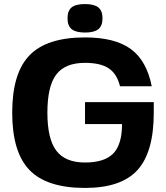

<svg xmlns="http://www.w3.org/2000/svg" viewBox="-20 -904 816 944"><path d="M398 -294V-402H736V-350Q736 -156 656 -68Q576 20 398 20Q210 20 125 -68Q40 -156 40 -350Q40 -544 125 -632Q210 -720 398 -720Q545 -720 623 -663Q701 -606 726 -480H570Q555 -541 514.5 -568Q474 -595 398 -595Q300 -595 256.5 -537.5Q213 -480 213 -350Q213 -221 257 -163Q301 -105 398 -105Q494 -105 537 -149.5Q580 -194 580 -294ZM398 -884Q443 -884 463.5 -867.5Q484 -851 484 -814Q484 -777 463.5 -760.5Q443 -744 398 -744Q353 -744 332.5 -760.5Q312 -777 312 -814Q312 -851 332 -867.5Q352 -884 398 -884Z"/></svg>

Font: Fivo Sans
Style: Regular
Weight: 700
Designer: Alexander Slobzheninov
Foundry: Alexander Slobzheninov
Version: 1.0